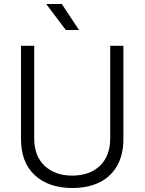

<svg xmlns="http://www.w3.org/2000/svg" viewBox="-20 -929 723 960"><path d="M341 11Q224 11 154.5 -52.5Q85 -116 85 -234V-700H151V-238Q151 -149 203 -100Q255 -51 341 -51Q428 -51 479.5 -100Q531 -149 531 -238V-700H597V-234Q597 -155 565.5 -100Q534 -45 477 -17Q420 11 341 11ZM309 -779 211 -909H289L375 -779Z"/></svg>

Font: SUSE Light
Style: Regular
Weight: 300
Designer: Rene Bieder
Foundry: SUSE
Version: Version 1.000